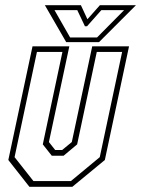

<svg xmlns="http://www.w3.org/2000/svg" viewBox="-20 -718 542 738"><path d="M93 0 12 -103 105 -540H246.5L168 -172L192 -141.5H219L256 -172L334.5 -540H476L383 -103L258 0ZM108.5 -22H252.5L363.5 -114L449.5 -518.5H352L276.5 -163L224.5 -119.5H179L144.5 -163L220 -518.5H122L36 -114ZM234.5 -556 152.5 -698H291L316 -644L364 -698H502.5L360.5 -556ZM249.5 -574H353L457 -679H369.5L314.5 -617H306.5L277 -679H189.5Z"/></svg>

Font: Tourney Condensed ExtraLight
Style: Italic
Weight: 200
Width: 3
Italic angle: -12°
Designer: Tyler Finck
Foundry: Etcetera Type Co
Version: Version 1.010; ttfautohint (v1.8.3)